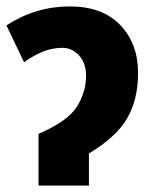

<svg xmlns="http://www.w3.org/2000/svg" viewBox="-20 -578 481 598"><path d="M197 -558Q91 -558 0 -499L55 -384Q79 -402 109.5 -415.5Q140 -429 175 -429Q204 -429 226 -405.5Q248 -382 248 -342Q248 -292 220 -246.5Q192 -201 100 -161V0H257V-100Q342 -151 376 -209.5Q410 -268 410 -351Q410 -442 354.5 -500Q299 -558 197 -558Z"/></svg>

Font: Noto Sans Display SemiCondensed Extra
Style: Regular
Weight: 800
Width: 4
Designer: Monotype Design Team
Foundry: Monotype Imaging Inc.
Version: Version 1.900